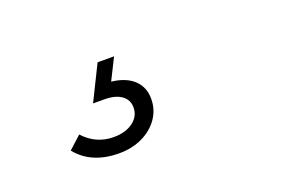

<svg xmlns="http://www.w3.org/2000/svg" viewBox="-47 -121 693 471"><g transform="rotate(-20 300.0 114.0)"><path d="M201 228Q129 228 91 181L124 151Q156 186 202 186Q233 186 252.5 171.5Q272 157 272 134Q272 114 256 102.5Q240 91 211 91H182L227 0H270L242 56Q279 60 299.5 79Q320 98 320 129Q320 157 304.5 179.5Q289 202 262 215Q235 228 201 228Z"/></g></svg>

Font: Red Hat Display VF
Style: Italic
Weight: 300
Italic angle: -12°
Designer: Pentagram, MCKL
Foundry: Pentagram, MCKL
Version: Version 1.010